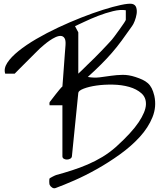

<svg xmlns="http://www.w3.org/2000/svg" viewBox="-20 -1004 879 1026"><path d="M245.1 -16.6Q243.2 -22.5 243.2 -35.2Q243.2 -47.9 245.1 -50.8Q246.1 -51.8 250.5 -54.2Q254.9 -56.6 260.3 -59.6Q265.6 -62.5 271 -64.9Q276.4 -67.4 279.3 -68.4Q322.3 -80.1 364.7 -93.8Q407.2 -107.4 448.2 -125Q489.3 -142.6 527.3 -165.5Q565.4 -188.5 600.6 -219.7Q684.6 -295.9 721.2 -351.1Q757.8 -406.2 759.8 -444.3Q761.7 -482.4 735.8 -505.4Q710 -528.3 670.4 -539.6Q630.9 -550.8 583.5 -551.8Q536.1 -552.7 495.6 -546.9Q455.1 -541 427.2 -530.3Q399.4 -519.5 398.4 -507.8L364.3 -168.9Q363.3 -160.2 355 -155.8Q346.7 -151.4 337.4 -151.4Q328.1 -151.4 320.8 -155.8Q313.5 -160.2 313.5 -168.9V-441.4H245.1Q244.1 -443.4 244.1 -449.7Q244.1 -456.1 245.1 -458Q249 -462.9 258.3 -475.1Q267.6 -487.3 278.3 -501Q289.1 -514.6 298.8 -526.4Q308.6 -538.1 313.5 -542Q314.5 -554.7 316.9 -585.9Q319.3 -617.2 321.8 -652.3Q324.2 -687.5 326.7 -719.2Q329.1 -751 330.1 -762.7Q332 -789.1 324.7 -800.3Q317.4 -811.5 304.7 -812Q292 -812.5 276.4 -805.2Q260.7 -797.9 245.1 -787.1Q229.5 -776.4 215.8 -764.6Q202.1 -752.9 194.3 -746.1Q186.5 -738.3 167 -719.2Q147.5 -700.2 126 -678.2Q104.5 -656.2 85 -637.2Q65.4 -618.2 58.6 -610.4H7.8Q-1 -637.7 19 -668.5Q39.1 -699.2 79.1 -731.4Q119.1 -763.7 174.3 -795.9Q229.5 -828.1 291 -856.9Q352.5 -885.7 414.6 -910.2Q476.6 -934.6 530.8 -951.7Q585 -968.8 626 -977.5Q667 -986.3 685.5 -983.4Q703.1 -979.5 708 -963.9Q712.9 -948.2 710 -929.2Q707 -910.2 699.7 -891.6Q692.4 -873 685.5 -864.3Q655.3 -821.3 629.9 -786.6Q604.5 -752 577.6 -721.2Q550.8 -690.4 520 -659.7Q489.3 -628.9 449.2 -592.8Q482.4 -586.9 513.2 -590.8Q543.9 -594.7 573.7 -599.1Q603.5 -603.5 635.3 -604Q667 -604.5 703.1 -592.8Q724.6 -585.9 741.2 -578.1Q757.8 -570.3 770 -559.6Q782.2 -548.8 790.5 -532.7Q798.8 -516.6 804.7 -492.2Q817.4 -433.6 794.9 -377.9Q772.5 -322.3 727.1 -272.5Q681.6 -222.7 621.1 -179.2Q560.5 -135.7 498 -100.6Q435.5 -65.4 377.4 -40Q319.3 -14.6 279.3 0Q268.6 4.9 258.8 -1.5Q249 -7.8 245.1 -16.6ZM398.4 -610.4Q405.3 -616.2 418.5 -629.4Q431.6 -642.6 448.7 -659.2Q465.8 -675.8 484.4 -693.8Q502.9 -711.9 519 -729Q535.2 -746.1 548.3 -759.8Q561.5 -773.4 567.4 -780.3Q577.1 -790 591.3 -809.1Q605.5 -828.1 619.1 -847.2Q632.8 -866.2 642.6 -880.9Q652.3 -895.5 652.3 -898.4V-949.2Q623 -954.1 583.5 -944.3Q543.9 -934.6 504.9 -919.4Q465.8 -904.3 432.1 -888.2Q398.4 -872.1 380.9 -864.3L398.4 -831.1Z"/></svg>

Font: Over the Rainbow
Style: Regular
Weight: 400
Designer: Kimberly Geswein
Foundry: Kimberly Geswein
Version: Version 1.002 2010